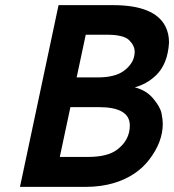

<svg xmlns="http://www.w3.org/2000/svg" viewBox="-20 -731 681 751"><path d="M255.4 -312 213.9 -117.2H324.7Q400.4 -117.2 438 -145.5Q487.8 -183.1 487.8 -240.2Q487.8 -312 366.2 -312ZM315.4 -595.2 279.8 -428.2H361.8Q428.7 -428.2 463.4 -453.1Q506.8 -484.9 506.8 -528.3Q506.8 -552.2 485.4 -573.7Q463.9 -595.2 397.5 -595.2ZM641.1 -564.5Q636.2 -480.5 590.3 -436.5Q555.2 -402.8 507.3 -389.2Q551.8 -378.4 579.3 -345.5Q606.9 -312.5 611.8 -287.6Q616.7 -262.7 616.7 -247.1Q616.7 -175.3 563.5 -106.4Q514.6 -42.5 427.2 -15.6Q376 0 314.5 0H58.1L209 -710.9H421.9Q585.4 -710.9 627.4 -627Q641.1 -599.6 641.1 -564.5Z"/></svg>

Font: Tuffy
Style: BoldItalic
Weight: 700
Italic angle: -12°
Designer: Thatcher Ulrich, Karoly Barta, Michael Everson
Version: Version 001.271